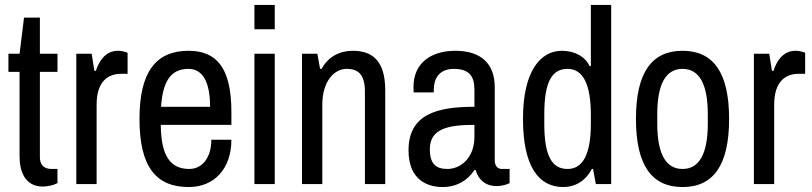

<svg xmlns="http://www.w3.org/2000/svg" viewBox="-20 -743 3276 775"><path d="M141 -526V-672H77L59 -526H14V-453H59V-111C59 -51 81 10 153 10C173 10 198 4 212 -4V-61H188C157 -61 141 -78 141 -109V-453H212V-526Z M456 -538C406 -538 380 -497 367 -457H361L350 -526H288V0H370V-321C370 -414 416 -445 468 -445H495V-530C495 -530 478 -538 456 -538Z M741 -538C609 -538 543 -452 543 -263C543 -68 611 12 742 12C844 12 914 -61 914 -179H833C833 -106 796 -61 744 -61C666 -61 630 -116 629 -239H914V-291C914 -467 856 -538 741 -538ZM741 -465C798 -465 828 -412 828 -312H630C637 -413 668 -465 741 -465Z M1089 -625V-723H1007V-625ZM1089 0V-526H1007V0Z M1405 -538C1353 -538 1307 -517 1278 -465H1272L1261 -526H1199V0H1281V-321C1281 -412 1327 -465 1379 -465C1423 -465 1453 -446 1453 -373V0H1535V-379C1535 -496 1484 -538 1405 -538Z M1818 -538C1719 -538 1649 -488 1649 -392C1649 -383 1649 -376 1650 -370H1731V-382C1731 -422 1750 -465 1812 -465C1879 -465 1895 -430 1895 -380V-312C1742 -312 1629 -281 1629 -136C1629 -9 1715 12 1767 12C1822 12 1868 -14 1895 -57H1900C1910 -18 1940 8 1983 8C2009 8 2028 1 2037 -4V-61H2005C1991 -61 1977 -71 1977 -96V-391C1977 -484 1924 -538 1818 -538ZM1895 -239V-191C1895 -104 1838 -61 1786 -61C1740 -61 1715 -81 1715 -141C1715 -223 1788 -239 1895 -239Z M2447 0V-723H2365V-476H2360C2342 -515 2299 -538 2248 -538C2161 -538 2091 -455 2091 -264C2091 -71 2154 12 2254 12C2302 12 2344 -13 2369 -61H2374L2385 0ZM2271 -465C2334 -465 2365 -402 2365 -278V-244C2365 -123 2334 -61 2271 -61C2208 -61 2177 -113 2177 -244V-282C2177 -413 2208 -465 2271 -465Z M2735 -538C2612 -538 2547 -452 2547 -263C2547 -74 2612 12 2735 12C2858 12 2923 -74 2923 -263C2923 -452 2858 -538 2735 -538ZM2735 -465C2803 -465 2837 -403 2837 -282V-244C2837 -123 2803 -61 2735 -61C2667 -61 2633 -123 2633 -244V-282C2633 -403 2667 -465 2735 -465Z M3191 -538C3141 -538 3115 -497 3102 -457H3096L3085 -526H3023V0H3105V-321C3105 -414 3151 -445 3203 -445H3230V-530C3230 -530 3213 -538 3191 -538Z"/></svg>

Font: Archivo Narrow
Style: Regular
Weight: 400
Designer: Hector Gatti
Foundry: Omnibus-Type
Version: Version 1.003;PS 001.003;hotconv 1.0.70;makeotf.lib2.5.58329